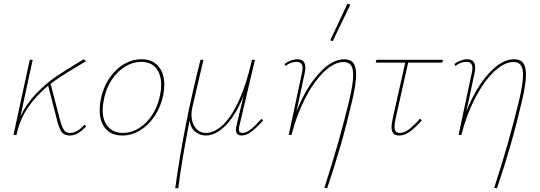

<svg xmlns="http://www.w3.org/2000/svg" viewBox="-20 -731 2925 1040"><path d="M447 -47Q423 -21 402 -9Q381 3 357 3Q329 3 315 -15Q301 -33 290 -76L241 -267Q177 -214 132.5 -150Q88 -86 70 -3L69 0H53L141 -407H157L91 -102Q124 -170 176 -224Q228 -278 280.5 -314Q333 -350 407 -394L434 -410L446 -400L395 -369Q302 -314 254 -277L305 -81Q316 -42 326.5 -26.5Q337 -11 359 -11Q398 -11 437 -55Z M520 -135Q520 -163 526 -194Q539 -258 572.5 -307.5Q606 -357 651.5 -383.5Q697 -410 747 -410Q805 -410 837.5 -372.5Q870 -335 870 -272Q870 -245 864 -215Q851 -153 818.5 -103.5Q786 -54 740 -25.5Q694 3 642 3Q584 3 552 -34Q520 -71 520 -135ZM847 -215Q853 -245 853 -271Q853 -329 825 -362.5Q797 -396 745 -396Q701 -396 659 -371Q617 -346 586 -300Q555 -254 543 -194Q536 -157 536 -136Q536 -77 565.5 -44Q595 -11 646 -11Q692 -11 734 -37.5Q776 -64 805.5 -110.5Q835 -157 847 -215Z M1406 -79Q1370 -39 1342 -18Q1314 3 1289 3Q1258 3 1258 -28Q1258 -39 1261 -51L1300 -214Q1257 -107 1203 -52Q1149 3 1094 3Q1066 3 1039.5 -16Q1013 -35 1007 -78Q960 163 946 288L929 289Q977 -58 1066 -407H1082L1022 -150Q1017 -127 1017 -110Q1017 -67 1038.5 -39Q1060 -11 1095 -11Q1141 -11 1187 -54Q1233 -97 1274 -186Q1315 -275 1345 -407H1361L1277 -51Q1274 -39 1274 -30Q1274 -11 1292 -11Q1314 -11 1338 -30Q1362 -49 1396 -87Z M1909 -327Q1909 -277 1888 -187Q1858 -58 1826 53.5Q1794 165 1752 289L1737 286Q1815 48 1872 -188Q1893 -278 1893 -324Q1893 -363 1880 -379Q1867 -395 1841 -395Q1790 -395 1734.5 -341.5Q1679 -288 1632.5 -197.5Q1586 -107 1559 0H1544L1615 -334Q1616 -337 1617.5 -346Q1619 -355 1619 -362Q1619 -396 1586 -396Q1572 -396 1556 -390.5Q1540 -385 1527 -374L1521 -384Q1536 -396 1555 -403Q1574 -410 1591 -410Q1634 -410 1634 -364Q1634 -349 1630 -333L1586 -127Q1636 -254 1706.5 -332Q1777 -410 1845 -410Q1878 -410 1893.5 -390Q1909 -370 1909 -327ZM1769 -513 1862 -711 1878 -706 1782 -508Z M2125 -98Q2117 -61 2117 -46Q2117 -26 2124 -18.5Q2131 -11 2146 -11Q2170 -11 2195.5 -30.5Q2221 -50 2255 -88L2265 -79Q2228 -38 2199.5 -17.5Q2171 3 2143 3Q2121 3 2111 -8Q2101 -19 2101 -43Q2101 -63 2109 -98L2175 -392H2015L2019 -407H2379L2376 -392H2191Z M2829 -327Q2829 -277 2808 -187Q2778 -58 2746 53.5Q2714 165 2672 289L2657 286Q2735 48 2792 -188Q2813 -278 2813 -324Q2813 -363 2800 -379Q2787 -395 2761 -395Q2710 -395 2654.5 -341.5Q2599 -288 2552.5 -197.5Q2506 -107 2479 0H2464L2535 -334Q2536 -337 2537.5 -346Q2539 -355 2539 -362Q2539 -396 2506 -396Q2492 -396 2476 -390.5Q2460 -385 2447 -374L2441 -384Q2456 -396 2475 -403Q2494 -410 2511 -410Q2554 -410 2554 -364Q2554 -349 2550 -333L2506 -127Q2556 -254 2626.5 -332Q2697 -410 2765 -410Q2798 -410 2813.5 -390Q2829 -370 2829 -327Z"/></svg>

Font: Ysabeau Thin
Style: Italic
Weight: 200
Italic angle: -12°
Designer: Christian Thalmann (Catharsis Fonts)
Version: Version 0.003